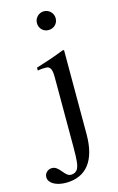

<svg xmlns="http://www.w3.org/2000/svg" viewBox="-205 -737 618 1009"><g transform="rotate(-15 104.0 -232.5)"><path d="M194 -632C194 -660 171 -683 143 -683C115 -683 92 -660 92 -632C92 -603 114 -581 142 -581C172 -581 194 -603 194 -632ZM193 -457 188 -460C129 -437 91 -424 32 -406V-390L37 -391C53 -394 67 -394 77 -394C100 -394 109 -377 109 -334V45C109 121 106 146 95 166C89 176 75 184 61 184C46 184 36 177 19 156C1 133 -13 124 -29 124C-52 124 -70 141 -70 163C-70 195 -31 218 23 218C134 218 193 142 193 0Z"/></g></svg>

Font: XITS Math
Style: Regular
Weight: 400
Designer: MicroPress Inc., with final additions and corrections provided by Coen Hoffman, Elsevier (retired)
Version: Version 1.108